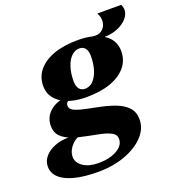

<svg xmlns="http://www.w3.org/2000/svg" viewBox="-246 -748 1043 1125"><g transform="rotate(-20 275.5 -186.0)"><path d="M175 251Q89 251 29 235.5Q-31 220 -62 191Q-93 162 -93 120Q-93 87 -70 60Q-47 33 -8.5 17.5Q30 2 78 2V-3H135V17Q104 31 83.5 59Q63 87 63 117Q63 154 99.5 178.5Q136 203 194 203Q242 203 278 191Q314 179 334.5 158.5Q355 138 355 111Q355 84 329.5 70Q304 56 264.5 47.5Q225 39 180 30.5Q135 22 95.5 8.5Q56 -5 30.5 -30Q5 -55 5 -97Q5 -146 38.5 -180Q72 -214 129 -224L174 -206Q157 -206 147 -197.5Q137 -189 137 -174Q137 -153 163.5 -141Q190 -129 232.5 -120.5Q275 -112 322 -102Q369 -92 411.5 -75.5Q454 -59 480.5 -30.5Q507 -2 507 44Q507 102 462.5 149Q418 196 343 223.5Q268 251 175 251ZM261 -184Q161 -184 102 -224Q43 -264 43 -331Q43 -388 77.5 -429.5Q112 -471 175 -493.5Q238 -516 325 -516Q426 -516 484.5 -476.5Q543 -437 543 -369Q543 -312 508.5 -270.5Q474 -229 411 -206.5Q348 -184 261 -184ZM269 -233Q298 -233 319.5 -254.5Q341 -276 353.5 -314.5Q366 -353 366 -403Q366 -434 353 -450.5Q340 -467 317 -467Q289 -467 267 -445.5Q245 -424 232.5 -385.5Q220 -347 220 -297Q220 -266 233 -249.5Q246 -233 269 -233ZM410 -470V-507Q449 -500 472 -517.5Q495 -535 499 -565Q503 -595 486 -623H635Q649 -596 641 -570.5Q633 -545 609.5 -524.5Q586 -504 552.5 -492Q519 -480 482 -480V-470Z"/></g></svg>

Font: Platypi Light ExtraBold
Style: Italic
Weight: 800
Italic angle: -13°
Version: Version 1.200